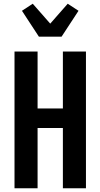

<svg xmlns="http://www.w3.org/2000/svg" viewBox="-20 -1012 540 1032"><path d="M58 0V-735H182V-429H318V-735H442V0H318V-324H182V0ZM189 -815 98 -954 156 -992 250 -885 344 -992 402 -954 311 -815Z"/></svg>

Font: Iosevka Extrabold
Style: Regular
Weight: 800
Monospace: yes
Designer: Belleve Invis
Foundry: Belleve Invis
Version: Version 32.5.0; ttfautohint (v1.8.4)